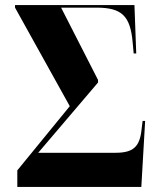

<svg xmlns="http://www.w3.org/2000/svg" viewBox="-20 -734 610 754"><path d="M48 0H535L550 -259H540L536 -226C529 -157 503 -134 433 -134H130L365 -410V-420L220 -704H359C459 -704 492 -671 501 -567L505 -524H515L508 -714H39V-704L254 -317L48 -65Z"/></svg>

Font: Noto Serif Display Condensed ExtraBold
Style: Regular
Weight: 800
Width: 3
Designer: Monotype Design Team
Foundry: Monotype Imaging Inc.
Version: Version 2.009